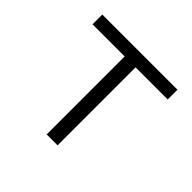

<svg xmlns="http://www.w3.org/2000/svg" viewBox="-135 -675 820 820"><g transform="rotate(45 275.0 -265.0)"><path d="M242 0V-471H48V-530H502V-471H308V0Z"/></g></svg>

Font: Geist Light
Style: Regular
Weight: 400
Designer: Basement.studio, Andrés Briganti, Mateo Zaragoza
Foundry: Basement.studio, Vercel, Andrés Briganti, Guido Ferreyra, Mateo Zaragoza
Version: Version 1.401